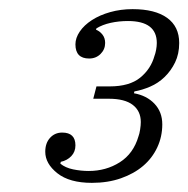

<svg xmlns="http://www.w3.org/2000/svg" viewBox="-20 -724 412 420"><path d="M181 -324Q132 -324 105.5 -345Q79 -366 79 -392Q79 -411 89.5 -422.5Q100 -434 116 -434Q145 -434 145 -406Q145 -392 136 -382.5Q127 -373 113 -370L112 -366Q123 -357 140 -353.5Q157 -350 174 -350Q212 -350 242 -369Q272 -388 283 -426Q285 -431 286.5 -440.5Q288 -450 288 -457Q288 -481 270.5 -494.5Q253 -508 218 -508H184L191 -535H220Q263 -535 286.5 -554Q310 -573 318 -602Q320 -607 321.5 -615Q323 -623 323 -630Q323 -678 260 -678Q240 -678 222 -674Q204 -670 191 -662L190 -659Q198 -656 204 -648.5Q210 -641 210 -630Q210 -616 200 -606Q190 -596 175 -596Q145 -596 145 -627Q145 -641 154.5 -655Q164 -669 181 -680Q198 -691 221 -697.5Q244 -704 270 -704Q319 -704 345.5 -685Q372 -666 372 -630Q372 -606 363 -587.5Q354 -569 340 -555.5Q326 -542 308.5 -534.5Q291 -527 274 -524L273 -520Q301 -515 318 -497Q335 -479 335 -452Q335 -425 324 -401.5Q313 -378 293 -361Q273 -344 244.5 -334Q216 -324 181 -324Z"/></svg>

Font: IBM Plex Serif Light
Style: Italic
Weight: 300
Italic angle: -14°
Designer: Mike Abbink, Paul van der Laan, Pieter van Rosmalen
Foundry: Bold Monday
Version: Version 3.001